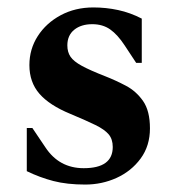

<svg xmlns="http://www.w3.org/2000/svg" viewBox="-20 -486 477 516"><path d="M209 10Q160 10 123.5 0.5Q87 -9 52 -26V-142H67L102 -90Q139 -34 205 -34Q283 -34 283 -91Q283 -112 272 -125Q261 -138 236.5 -150Q212 -162 169 -180Q113 -203 86 -234Q59 -265 59 -311Q59 -354 81.5 -389Q104 -424 143 -445Q182 -466 231 -466Q265 -466 297.5 -459Q330 -452 361 -436V-317H346L315 -364Q296 -393 276 -407Q256 -421 228 -421Q198 -421 179.5 -406Q161 -391 161 -364Q161 -346 169.5 -333.5Q178 -321 200 -309Q222 -297 263 -281Q291 -270 318.5 -255.5Q346 -241 364.5 -214.5Q383 -188 383 -141Q383 -94 358 -60Q333 -26 293.5 -8Q254 10 209 10Z"/></svg>

Font: Spectral
Style: Bold
Weight: 700
Designer: Jean-Baptiste Levee
Foundry: Production Type
Version: Version 2.001